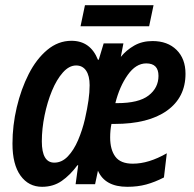

<svg xmlns="http://www.w3.org/2000/svg" viewBox="-20 -709 748 739"><path d="M142 10Q90 10 59 -33Q28 -76 28 -156Q28 -226 44.5 -296Q61 -366 90.5 -424Q120 -482 162 -517Q204 -552 255 -552Q328 -552 357 -479H360L379 -542H455L445 -490Q466 -516 496.5 -533.5Q527 -551 567 -551Q625 -551 659.5 -517Q694 -483 694 -425Q694 -334 622.5 -283Q551 -232 421 -232H409Q404 -208 404 -180Q404 -133 424 -106Q444 -79 491 -79Q522 -79 554.5 -89Q587 -99 622 -119L611 -26Q576 -8 543 1Q510 10 470 10Q384 10 357 -52L346 0H271L281 -73H278Q250 -35 217.5 -12.5Q185 10 142 10ZM431 -312Q514 -312 552 -341.5Q590 -371 590 -417Q590 -465 543 -465Q503 -465 471.5 -420.5Q440 -376 424 -312ZM189 -83Q218 -83 241 -107Q264 -131 280.5 -169.5Q297 -208 307 -251Q316 -291 320.5 -322.5Q325 -354 325 -381Q325 -417 311.5 -437Q298 -457 273 -457Q246 -457 222 -430Q198 -403 180 -359.5Q162 -316 151.5 -264.5Q141 -213 141 -165Q141 -83 189 -83ZM290 -608 307 -689H571L554 -608Z"/></svg>

Font: Noto Sans Condensed SemiBold
Style: Italic
Weight: 600
Width: 3
Italic angle: -12°
Designer: Monotype Design Team
Foundry: Monotype Imaging Inc.
Version: Version 2.013; ttfautohint (v1.8.4.7-5d5b)